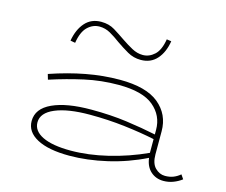

<svg xmlns="http://www.w3.org/2000/svg" viewBox="-88 -708 984 837"><g transform="rotate(15 403.5 -289.0)"><path d="M588 -586Q580 -535 552.5 -504Q525 -473 480 -473Q447 -473 419.5 -489Q392 -505 366 -523Q342 -541 319 -554Q296 -567 270 -567Q240 -567 216.5 -544.5Q193 -522 185 -471L163 -475Q172 -527 199.5 -558Q227 -589 272 -589Q307 -589 333 -573Q359 -557 385 -539Q410 -522 434 -509Q458 -496 483 -496Q512 -496 535.5 -517.5Q559 -539 567 -589ZM794 -18Q777 -5 756 3Q735 11 712 11Q678 11 654.5 -10Q631 -31 626 -70Q545 -30 456.5 -9.5Q368 11 287 11Q193 11 141.5 -16.5Q90 -44 90 -93Q90 -149 154 -178.5Q218 -208 329 -208Q417 -208 489.5 -198Q562 -188 624 -175V-196Q624 -260 574.5 -301.5Q525 -343 416 -343Q338 -343 263.5 -326.5Q189 -310 112 -285L105 -309Q187 -337 264 -351.5Q341 -366 416 -366Q535 -366 592 -319Q649 -272 649 -196V-92Q649 -51 668.5 -31.5Q688 -12 713 -12Q734 -12 750.5 -18.5Q767 -25 781 -37ZM116 -94Q116 -55 160.5 -33.5Q205 -12 287 -12Q366 -12 453.5 -33Q541 -54 624 -92V-154Q562 -167 486.5 -176Q411 -185 329 -185Q230 -185 173 -161Q116 -137 116 -94Z"/></g></svg>

Font: BhuTuka Expanded One
Style: Regular
Weight: 400
Designer: Erin McLaughlin
Version: Version 1.000; ttfautohint (v1.8.3)